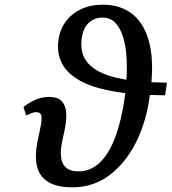

<svg xmlns="http://www.w3.org/2000/svg" viewBox="-20 -790 733 820"><path d="M289 10Q222 10 185 -13.5Q148 -37 138 -79.5Q128 -122 139 -180L150 -233Q160 -277 157 -294Q154 -311 134 -311Q125 -311 114.5 -307Q104 -303 92 -297L80 -333Q100 -349 128.5 -362.5Q157 -376 189 -376Q229 -376 245.5 -356Q262 -336 263 -303.5Q264 -271 255 -230L245 -183Q237 -144 241 -116Q245 -88 263.5 -73Q282 -58 315 -58Q365 -58 404.5 -94Q444 -130 471.5 -202.5Q499 -275 514 -382Q519 -421 521 -466.5Q523 -512 519.5 -556Q516 -600 504.5 -635.5Q493 -671 472 -693Q451 -715 417 -715Q384 -715 359.5 -693Q335 -671 329 -626Q323 -583 337.5 -549Q352 -515 393 -490Q434 -465 507.5 -451.5Q581 -438 693 -437L685 -383Q549 -384 458 -401Q367 -418 314.5 -449.5Q262 -481 242 -524.5Q222 -568 230 -621Q236 -664 260.5 -697.5Q285 -731 325.5 -750.5Q366 -770 419 -770Q498 -770 549.5 -726.5Q601 -683 620 -597Q639 -511 620 -383Q605 -269 560 -180.5Q515 -92 446.5 -41Q378 10 289 10Z"/></svg>

Font: ET Text
Style: Italic
Weight: 470
Italic angle: -12°
Designer: Monotype Design Team
Foundry: Monotype Imaging Inc.
Version: Version 2.009